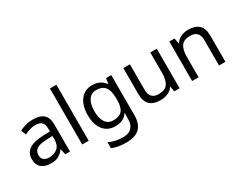

<svg xmlns="http://www.w3.org/2000/svg" viewBox="-98 -1388 2867 2256"><g transform="rotate(-30 1335.0 -260.0)"><path d="M288 -545Q386 -545 433 -502Q480 -459 480 -365V0H416L399 -76H395Q360 -32 321.5 -11Q283 10 215 10Q142 10 94 -28.5Q46 -67 46 -149Q46 -229 109 -272.5Q172 -316 303 -320L394 -323V-355Q394 -422 365 -448Q336 -474 283 -474Q241 -474 203 -461.5Q165 -449 132 -433L105 -499Q140 -518 188 -531.5Q236 -545 288 -545ZM314 -259Q214 -255 175.5 -227Q137 -199 137 -148Q137 -103 164.5 -82Q192 -61 235 -61Q303 -61 348 -98.5Q393 -136 393 -214V-262Z M734 0H646V-760H734Z M1094 -546Q1147 -546 1189.5 -526Q1232 -506 1262 -465H1267L1279 -536H1349V9Q1349 124 1290.5 182Q1232 240 1109 240Q991 240 916 206V125Q995 167 1114 167Q1183 167 1222.5 126.5Q1262 86 1262 16V-5Q1262 -17 1263 -39.5Q1264 -62 1265 -71H1261Q1207 10 1095 10Q991 10 932.5 -63Q874 -136 874 -267Q874 -395 932.5 -470.5Q991 -546 1094 -546ZM1106 -472Q1039 -472 1002 -418.5Q965 -365 965 -266Q965 -167 1001.5 -114.5Q1038 -62 1108 -62Q1189 -62 1226 -105.5Q1263 -149 1263 -246V-267Q1263 -377 1225 -424.5Q1187 -472 1106 -472Z M1967 -536V0H1895L1882 -71H1878Q1852 -29 1806 -9.5Q1760 10 1708 10Q1611 10 1562 -36.5Q1513 -83 1513 -185V-536H1602V-191Q1602 -63 1721 -63Q1810 -63 1844.5 -113Q1879 -163 1879 -257V-536Z M2395 -546Q2491 -546 2540 -499.5Q2589 -453 2589 -349V0H2502V-343Q2502 -472 2382 -472Q2293 -472 2259 -422Q2225 -372 2225 -278V0H2137V-536H2208L2221 -463H2226Q2252 -505 2298 -525.5Q2344 -546 2395 -546Z"/></g></svg>

Font: Noto Sans Sogdian
Style: Regular
Weight: 400
Designer: Monotype Design Team
Foundry: Monotype Imaging Inc.
Version: Version 2.002; ttfautohint (v1.8.4.7-5d5b)